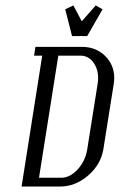

<svg xmlns="http://www.w3.org/2000/svg" viewBox="-20 -684 439 704"><path d="M59.1 0 134.8 -480H105L109.9 -512.2H279.8Q331.5 -512.2 365.2 -479.2Q398.9 -446.3 398.9 -397.5Q398.9 -390.6 397 -376L358.9 -136.2Q349.6 -80.6 303 -40.3Q256.3 0 199.2 0ZM123 -32.2H204.1Q236.8 -32.2 264.9 -63Q293 -93.8 299.8 -136.2L337.9 -376Q339.8 -389.6 339.8 -397Q339.8 -432.1 321.5 -456.1Q303.2 -480 274.9 -480H193.8ZM219.2 -649.9 249 -664.1 279.8 -606 331.1 -664.1 356 -649.9 299.8 -551.8H244.1Z"/></svg>

Font: Gawaa
Style: Italic
Weight: 400
Designer: T. Christopher White
Version: Version 1.0